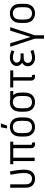

<svg xmlns="http://www.w3.org/2000/svg" viewBox="1570 -2340 973 4152"><g transform="rotate(-90 2056.0 -263.5)"><path d="M266.1 7.8Q200.7 7.8 153.8 -21.7Q106.9 -51.3 86.4 -106.9Q76.7 -133.8 75 -161.1Q73.2 -188.5 73.2 -218.3V-528.3H146.5V-223.1Q146.5 -191.4 147.5 -171.6Q148.4 -151.9 153.8 -134.8Q166.5 -96.2 197.5 -76.9Q228.5 -57.6 266.1 -57.6Q332 -57.6 361.3 -103.3Q390.6 -148.9 390.6 -215.3Q390.6 -290 380.1 -366.5Q369.6 -442.9 353.5 -521L424.8 -535.6Q442.4 -453.1 453.1 -371.3Q463.9 -289.6 463.9 -215.8Q463.9 -151.4 442.6 -100.8Q421.4 -50.3 377.7 -21.2Q334 7.8 266.1 7.8Z M581.1 -528.3H1069.3V-462.9H1001V-93.3Q1001 -85.4 1001.7 -77.6Q1002.4 -69.8 1006.3 -64.5Q1011.7 -57.6 1023.4 -57.6Q1034.2 -57.6 1045.9 -60.5L1057.6 2Q1038.1 7.8 1012.7 7.8Q966.8 7.8 943.8 -24.4Q931.6 -41.5 929.7 -61.3Q927.7 -81.1 927.7 -93.3V-462.9H722.7V0H649.4V-462.9H581.1Z M1386.7 -536.1Q1437 -536.1 1476.3 -518.8Q1515.6 -501.5 1539.6 -474.6Q1566.9 -444.3 1578.4 -409.2Q1589.8 -374 1592 -337.2Q1594.2 -300.3 1594.2 -264.2Q1594.2 -228.5 1592 -191.4Q1589.8 -154.3 1578.4 -119.1Q1566.9 -84 1539.6 -53.7Q1515.6 -26.9 1476.3 -9.5Q1437 7.8 1386.7 7.8Q1336.4 7.8 1297.4 -9.5Q1258.3 -26.9 1233.9 -53.7Q1206.5 -84 1195.1 -119.1Q1183.6 -154.3 1181.4 -191.4Q1179.2 -228.5 1179.2 -264.2Q1179.2 -300.3 1181.4 -337.2Q1183.6 -374 1195.1 -409.2Q1206.5 -444.3 1233.9 -474.6Q1258.3 -501.5 1297.4 -518.8Q1336.4 -536.1 1386.7 -536.1ZM1386.7 -470.7Q1354 -470.7 1329.3 -460Q1304.7 -449.2 1289.6 -432.1Q1261.7 -400.4 1257.1 -355.7Q1252.4 -311 1252.4 -264.2Q1252.4 -217.3 1257.1 -172.6Q1261.7 -127.9 1289.6 -96.2Q1304.7 -79.1 1329.3 -68.4Q1354 -57.6 1386.7 -57.6Q1419.4 -57.6 1444.1 -68.4Q1468.8 -79.1 1483.9 -96.2Q1511.7 -127.9 1516.4 -172.6Q1521 -217.3 1521 -264.2Q1521 -311 1516.4 -355.7Q1511.7 -400.4 1483.9 -432.1Q1468.8 -449.2 1444.1 -460Q1419.4 -470.7 1386.7 -470.7ZM1462.9 -730.5 1416 -596.7H1354.5L1379.9 -730.5Z M1923.8 -536.1Q1952.1 -536.1 1980.5 -528.3H2163.1V-462.9H2074.2Q2103 -433.6 2114.7 -400.4Q2126.5 -367.2 2128.9 -332.5Q2131.3 -297.9 2131.3 -264.2Q2131.3 -228.5 2129.2 -191.4Q2127 -154.3 2115.5 -119.1Q2104 -84 2076.7 -53.7Q2052.7 -26.9 2013.4 -9.5Q1974.1 7.8 1923.8 7.8Q1873.5 7.8 1834.5 -9.5Q1795.4 -26.9 1771 -53.7Q1743.7 -84 1732.2 -119.1Q1720.7 -154.3 1718.5 -191.4Q1716.3 -228.5 1716.3 -264.2Q1716.3 -300.3 1718.5 -337.2Q1720.7 -374 1732.2 -409.2Q1743.7 -444.3 1771 -474.6Q1795.4 -501.5 1834.5 -518.8Q1873.5 -536.1 1923.8 -536.1ZM1923.8 -470.7Q1891.1 -470.7 1866.5 -460Q1841.8 -449.2 1826.7 -432.1Q1798.8 -400.4 1794.2 -355.7Q1789.6 -311 1789.6 -264.2Q1789.6 -217.3 1794.2 -172.6Q1798.8 -127.9 1826.7 -96.2Q1841.8 -79.1 1866.5 -68.4Q1891.1 -57.6 1923.8 -57.6Q1956.5 -57.6 1981.2 -68.4Q2005.9 -79.1 2021 -96.2Q2048.8 -127.9 2053.5 -172.6Q2058.1 -217.3 2058.1 -264.2Q2058.1 -311 2053.5 -355.7Q2048.8 -400.4 2021 -432.1Q2005.9 -449.2 1981.2 -460Q1956.5 -470.7 1923.8 -470.7Z M2389.2 -93.3V-462.9H2241.2V-528.3H2610.4V-462.9H2462.4V-93.3Q2462.4 -85.4 2463.1 -77.6Q2463.9 -69.8 2467.8 -64.5Q2473.1 -57.6 2484.9 -57.6Q2495.6 -57.6 2507.3 -60.5L2519 2Q2499.5 7.8 2474.1 7.8Q2428.2 7.8 2405.3 -24.4Q2393.1 -41.5 2391.1 -61.3Q2389.2 -81.1 2389.2 -93.3Z M2886.2 -536.1Q2929.7 -536.1 2970.2 -525.9Q3010.7 -515.6 3045.4 -503.4L3023.9 -440.9Q2993.2 -452.1 2958.7 -461.4Q2924.3 -470.7 2886.2 -470.7Q2845.7 -470.7 2822 -457.3Q2798.3 -443.8 2788.3 -424.6Q2778.3 -405.3 2778.3 -387.2Q2778.3 -366.2 2789.8 -347.7Q2801.3 -329.1 2819.3 -318.8Q2837.9 -308.6 2860.4 -306.2Q2882.8 -303.7 2924.3 -303.7H2977.5V-238.3H2923.8Q2883.8 -238.3 2861.6 -236.1Q2839.4 -233.9 2819.8 -224.1Q2801.3 -214.8 2786.4 -195.3Q2771.5 -175.8 2771.5 -147.9Q2771.5 -133.3 2780.5 -111.8Q2789.6 -90.3 2814.2 -74Q2838.9 -57.6 2886.2 -57.6Q2923.3 -57.6 2960.4 -67.4Q2997.6 -77.1 3030.8 -88.9L3052.2 -26.4Q3015.1 -13.7 2972.9 -2.9Q2930.7 7.8 2886.2 7.8Q2822.3 7.8 2780.5 -15.9Q2738.8 -39.6 2718.5 -75.4Q2698.2 -111.3 2698.2 -147.9Q2698.2 -190.9 2719.7 -222.4Q2741.2 -253.9 2774.4 -272Q2741.7 -291 2723.4 -321.8Q2705.1 -352.5 2705.1 -387.2Q2705.1 -426.3 2726.6 -460.2Q2748 -494.1 2788.6 -515.1Q2829.1 -536.1 2886.2 -536.1Z M3369.6 0V202.1H3296.4V0L3120.6 -528.3H3197.3L3333 -89.4L3468.8 -528.3H3545.4Z M3843.3 -536.1Q3893.6 -536.1 3932.9 -518.8Q3972.2 -501.5 3996.1 -474.6Q4023.4 -444.3 4034.9 -409.2Q4046.4 -374 4048.6 -337.2Q4050.8 -300.3 4050.8 -264.2Q4050.8 -228.5 4048.6 -191.4Q4046.4 -154.3 4034.9 -119.1Q4023.4 -84 3996.1 -53.7Q3972.2 -26.9 3932.9 -9.5Q3893.6 7.8 3843.3 7.8Q3793 7.8 3753.9 -9.5Q3714.8 -26.9 3690.4 -53.7Q3663.1 -84 3651.6 -119.1Q3640.1 -154.3 3637.9 -191.4Q3635.7 -228.5 3635.7 -264.2Q3635.7 -300.3 3637.9 -337.2Q3640.1 -374 3651.6 -409.2Q3663.1 -444.3 3690.4 -474.6Q3714.8 -501.5 3753.9 -518.8Q3793 -536.1 3843.3 -536.1ZM3843.3 -470.7Q3810.5 -470.7 3785.9 -460Q3761.2 -449.2 3746.1 -432.1Q3718.3 -400.4 3713.6 -355.7Q3709 -311 3709 -264.2Q3709 -217.3 3713.6 -172.6Q3718.3 -127.9 3746.1 -96.2Q3761.2 -79.1 3785.9 -68.4Q3810.5 -57.6 3843.3 -57.6Q3876 -57.6 3900.6 -68.4Q3925.3 -79.1 3940.4 -96.2Q3968.3 -127.9 3972.9 -172.6Q3977.5 -217.3 3977.5 -264.2Q3977.5 -311 3972.9 -355.7Q3968.3 -400.4 3940.4 -432.1Q3925.3 -449.2 3900.6 -460Q3876 -470.7 3843.3 -470.7Z"/></g></svg>

Font: Gidole
Style: Regular
Weight: 400
Version: Version 2.100; ttfautohint (v1.8.4.7-5d5b)